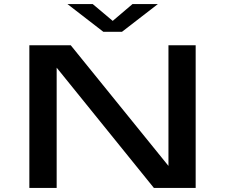

<svg xmlns="http://www.w3.org/2000/svg" viewBox="-20 -922 1140 942"><path d="M124 0V-700H327L806.5 -108V-700H940V0H735L258 -590V0ZM311 -902H435L533 -819.5L630 -902H754.5L578.5 -766H487Z"/></svg>

Font: Trispace Expanded Medium
Style: Regular
Weight: 500
Width: 7
Designer: Tyler Finck
Foundry: Etcetera Type Company
Version: Version 1.210; ttfautohint (v1.8.3)